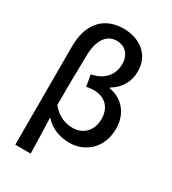

<svg xmlns="http://www.w3.org/2000/svg" viewBox="-236 -932 1121 1253"><g transform="rotate(30 324.0 -305.0)"><path d="M84 200H200C198 110 196 24 192 -68C248 -6 318 13 384 13C494 13 602 -67 602 -219C602 -331 534 -411 433 -427V-432C500 -473 538 -534 538 -613C538 -747 432 -810 320 -810C159 -810 84 -696 84 -544ZM354 -82C302 -82 242 -98 192 -162C192 -286 193 -408 196 -532C197 -651 242 -719 321 -719C376 -719 426 -681 426 -604C426 -534 387 -465 281 -444L296 -358C313 -363 331 -365 349 -365C442 -365 488 -305 488 -226C488 -134 427 -82 354 -82Z"/></g></svg>

Font: Noto Sans T Chinese Medium
Style: Regular
Weight: 500
Designer: Ryoko NISHIZUKA (kana & ideographs); Paul D. Hunt (Latin, Greek & Cyrillic); Wenlong ZHANG (bopomofo); Sandoll Communica
Foundry: Adobe Systems Incorporated
Version: Version 1.000;PS 1;hotconv 1.0.78;makeotf.lib2.5.61930